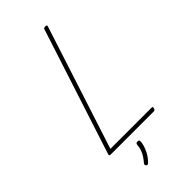

<svg xmlns="http://www.w3.org/2000/svg" viewBox="-414 -1220 1585 1585"><g transform="rotate(-45 378.5 -427.5)"><path d="M124 0Q104 0 109 -15L466 -1115Q468 -1123 472.5 -1126.5Q477 -1130 489 -1130Q499 -1130 503 -1126.5Q507 -1123 504 -1115L154 -35H634Q645 -35 646 -30.5Q647 -26 645 -18Q642 -8 637.5 -4Q633 0 624 0ZM267 270Q261 264 260.5 258.5Q260 253 265 246Q285 223 299.5 200.5Q314 178 323 153.5Q332 129 334 99Q335 88 340.5 84Q346 80 355 80Q365 80 369.5 84Q374 88 374 96Q374 111 367 138.5Q360 166 342.5 199.5Q325 233 292 267Q287 272 280 274.5Q273 277 267 270Z"/></g></svg>

Font: Playwrite CU Thin
Style: Regular
Weight: 250
Designer: Veronika Burian, José Scaglione
Foundry: TypeTogether
Version: Version 1.002